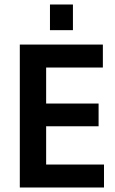

<svg xmlns="http://www.w3.org/2000/svg" viewBox="-20 -833 513 853"><path d="M304 -699H202V-813H304ZM442 0H68V-635H437V-533H185V-373H418V-272H185V-102H442Z"/></svg>

Font: Gemunu Libre
Style: Bold
Weight: 700
Designer: Puspanada Ekanayake, Sola Matas, Pathum Egodawatta, Kosala Senevirathne
Foundry: mooniak
Version: Version 1.100